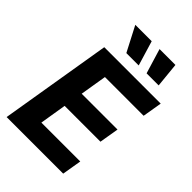

<svg xmlns="http://www.w3.org/2000/svg" viewBox="-275 -1069 1179 1179"><g transform="rotate(45 314.5 -479.5)"><path d="M17.8 0H509.2L530.5 -126.8H192.8L221.2 -300.4H532.3L553.6 -427.2H242.5L271 -600.5H607.2L628.6 -727.3H138.5ZM176.1 -959.2 259.9 -797.6H367.2L318.5 -959.2ZM386.7 -959.2 435.7 -797.6H540.5L524.5 -959.2Z"/></g></svg>

Font: Magic Ui Pro
Style: Bold Italic
Weight: 700
Italic angle: -9.39999°
Designer: Stefan Endress, Andreas Faust
Version: Version 1.000;FEAKit 1.0